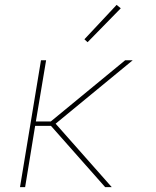

<svg xmlns="http://www.w3.org/2000/svg" viewBox="-20 -767 640 787"><path d="M411 0 189 -251H124L83 0H62L148 -520H169L127 -269H188L493 -520H524L208 -260L438 0ZM339 -594 326 -606 458 -747 475 -733Z"/></svg>

Font: Iosevka Aile Thin
Style: Italic
Weight: 100
Italic angle: -9°
Designer: Belleve Invis
Foundry: Belleve Invis
Version: Version 31.1.0; ttfautohint (v1.8.4)